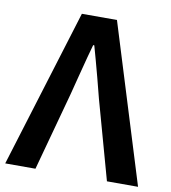

<svg xmlns="http://www.w3.org/2000/svg" viewBox="-82 -787 764 857"><g transform="rotate(10 300.0 -358.5)"><path d="M220 -717H379L601 0H460L361 -356Q348 -404 337 -449Q315 -532 299 -588H294Q283 -551 253 -434L233 -356L136 0H-1Z"/></g></svg>

Font: Nebula Sans Semibold
Style: Regular
Weight: 600
Designer: Paul D. Hunt for Adobe (as Source Sans)
Foundry: Nebula Entertainment & Broadcasting LLC
Version: Version 1.010